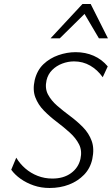

<svg xmlns="http://www.w3.org/2000/svg" viewBox="-20 -927 558 957"><path d="M227 10Q185 10 148.5 -2.5Q112 -15 83 -35.5Q54 -56 36 -81L61 -141Q79 -111 106 -87.5Q133 -64 167.5 -50.5Q202 -37 241 -37Q297 -37 334 -64Q371 -91 381 -135Q390 -176 374 -207.5Q358 -239 327.5 -266.5Q297 -294 262.5 -320Q228 -346 199 -375.5Q170 -405 156 -442Q142 -479 153 -528Q165 -577 196.5 -607Q228 -637 271 -652Q314 -667 357 -667Q406 -667 447 -649Q488 -631 517 -596L492 -542Q466 -579 429.5 -600Q393 -621 349 -621Q319 -621 290 -610Q261 -599 240 -578Q219 -557 212 -527Q203 -487 219 -456.5Q235 -426 265 -400Q295 -374 329.5 -348.5Q364 -323 393.5 -293Q423 -263 437 -224.5Q451 -186 440 -134Q430 -88 399 -56Q368 -24 324 -7Q280 10 227 10ZM232 -736 391 -907H432L415 -871L278 -736ZM473 -736 394 -870 391 -907H432L518 -736Z"/></svg>

Font: Ysabeau Office Light
Style: Italic
Weight: 300
Italic angle: -12°
Designer: Christian Thalmann (Catharsis Fonts)
Version: Version 2.001;gftools[0.9.30]; featfreeze: tnum,lnum,ss02